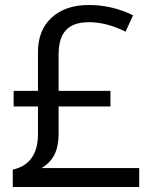

<svg xmlns="http://www.w3.org/2000/svg" viewBox="-20 -743 612 763"><path d="M333 -723.1C271 -723.1 222.2 -706.5 185.5 -673.3C148.9 -639.6 130.9 -594.2 130.9 -536.1V-381.8H34.2V-319.8H130.9V-210.9C130.9 -131.3 97.7 -84 30.8 -68.8V0H533.2V-75.2H145C193.4 -104 212.9 -147 212.9 -211.9V-319.8H418.9V-381.8H212.9V-525.9C212.9 -617.2 253.9 -654.8 334 -654.8C380.4 -654.8 428.7 -642.1 479 -617.2L508.8 -682.1C453.6 -709.5 395 -723.1 333 -723.1Z"/></svg>

Font: Sahel
Style: Regular
Weight: 400
Foundry: Saber Rastikerdar (saber.rastikerdar@gmail.com)
Version: Version 3.4.0